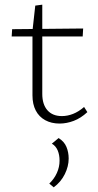

<svg xmlns="http://www.w3.org/2000/svg" viewBox="-20 -522 418 822"><path d="M235 7Q200 7 173.5 -7.5Q147 -22 133 -49Q119 -76 119 -114V-390L131 -498L161 -502V-120Q161 -75 183 -50Q205 -25 245 -25Q269 -25 293 -34.5Q317 -44 340 -64L354 -42Q326 -16 295.5 -4.5Q265 7 235 7ZM334 -366H30L32 -397L336 -400ZM210 280 191 264Q212 244 223.5 218.5Q235 193 235 166Q235 141 227 122Q219 103 202 93L231 69Q255 84 264.5 107Q274 130 274 157Q274 190 257.5 223.5Q241 257 210 280Z"/></svg>

Font: Ysabeau ExtraLight
Style: Regular
Weight: 250
Designer: Christian Thalmann (Catharsis Fonts)
Version: Version 2.002